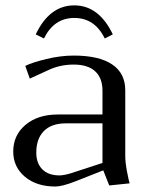

<svg xmlns="http://www.w3.org/2000/svg" viewBox="-20 -680 544 708"><path d="M111.8 -553.2Q162.6 -660.2 253.9 -660.2Q344.7 -660.2 396 -553.2L366.2 -538.1Q329.6 -613.8 253.9 -613.8Q179.2 -613.8 142.1 -538.1ZM252 -475.1Q344.7 -475.1 393.3 -442.6Q441.9 -410.2 441.9 -347.2V-104Q441.9 -81.5 448.2 -48.1Q454.6 -14.6 458 -3.9L382.8 3.9L360.8 -51.8L257.8 -11.2Q209 7.8 184.1 7.8Q114.7 7.8 71.8 -28.3Q28.8 -64.5 28.8 -121.1Q28.8 -181.6 74.2 -219.7Q119.6 -257.8 192.9 -257.8H357.9V-345.2Q357.9 -392.6 330.8 -417.2Q303.7 -441.9 252 -441.9Q199.7 -441.9 154.8 -419.9L89.8 -390.1L73.2 -437Q98.6 -449.7 151.1 -462.4Q203.6 -475.1 252 -475.1ZM357.9 -225.1H222.2Q169.9 -225.1 141.8 -196.8Q113.8 -168.5 113.8 -117.2Q113.8 -78.1 136 -55.7Q158.2 -33.2 199.2 -33.2Q214.8 -33.2 241.2 -41L357.9 -79.1Z"/></svg>

Font: Resagokr
Style: Regular
Weight: 500
Designer: gluk
Foundry: gluk
Version: Version 0.95